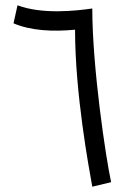

<svg xmlns="http://www.w3.org/2000/svg" viewBox="-20 -694 469 724"><path d="M328 10 399 -7C379 -99 328 -440 328 -662C266 -653 140 -639 46 -674L31 -606C97 -578 179 -574 263 -582C263 -342 315 -62 328 10Z"/></svg>

Font: Noto Sans Arabic ExtCond
Style: Regular
Weight: 400
Width: 2
Designer: Monotype Design Team, Nadine Chahine, Nizar Qandah and Khaled Hosny
Foundry: Monotype Imaging Inc.
Version: Version 2.012